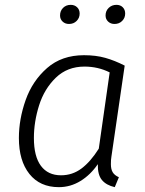

<svg xmlns="http://www.w3.org/2000/svg" viewBox="-20 -762 600 793"><path d="M495 -491 440 -114Q438 -103 438 -84Q438 -63 445.5 -50.5Q453 -38 471 -30L454 11Q419 3 401 -18.5Q383 -40 384 -84Q354 -40 312.5 -14.5Q271 11 223 11Q145 11 101.5 -43.5Q58 -98 58 -192Q58 -270 86 -349Q114 -428 174.5 -481Q235 -534 327 -534Q376 -534 415 -523Q454 -512 495 -491ZM120 -192Q120 -116 149 -77Q178 -38 232 -38Q279 -38 316.5 -66Q354 -94 388 -148L433 -463Q385 -487 329 -487Q258 -487 210.5 -441Q163 -395 141.5 -327Q120 -259 120 -192ZM228 -698Q228 -717 240.5 -729.5Q253 -742 272 -742Q288 -742 298.5 -732Q309 -722 309 -706Q309 -688 296.5 -675.5Q284 -663 265 -663Q249 -663 238.5 -673Q228 -683 228 -698ZM416 -698Q416 -717 429 -729.5Q442 -742 461 -742Q477 -742 487 -732Q497 -722 497 -706Q497 -688 484.5 -675.5Q472 -663 453 -663Q437 -663 426.5 -673Q416 -683 416 -698Z"/></svg>

Font: Fira Sans Light
Style: Italic
Weight: 300
Italic angle: -8°
Designer: bBox Type GmbH & Carrois Corporate GbR & Edenspiekermann AG
Foundry: bBox Type GmbH & Carrois Corporate GbR & Edenspiekermann AG
Version: Version 4.301